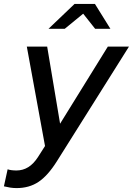

<svg xmlns="http://www.w3.org/2000/svg" viewBox="-80 -747 679 981"><path d="M5 214Q-12 214 -28 211.5Q-44 209 -60 205L-41 118Q-33 121 -21 122.5Q-9 124 4 124Q37 124 64.5 107Q92 90 115 54L150 -1L57 -509H161L227 -115L471 -509H579L210 78Q164 151 116.5 182.5Q69 214 5 214ZM168 -600 301 -727H405L484 -600H406L345 -677L251 -600Z"/></svg>

Font: Red Hat Display SemiBold
Style: Italic
Weight: 600
Italic angle: -12°
Designer: Pentagram, MCKL
Foundry: Pentagram, MCKL
Version: Version 1.023